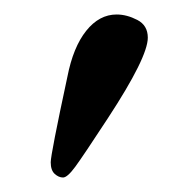

<svg xmlns="http://www.w3.org/2000/svg" viewBox="-20 -582 259 265"><path d="M141 -562Q155 -562 169.5 -554.5Q184 -547 184 -530Q184 -503 129 -419Q95 -367 84 -352Q73 -337 67 -337Q61 -337 55.5 -342Q50 -347 50 -358Q50 -369 73 -476Q81 -517 99 -539.5Q117 -562 141 -562Z"/></svg>

Font: Libertinus Sans
Style: Regular
Weight: 400
Designer: Philipp H. Poll
Foundry: Khaled Hosny
Version: Version 6.1